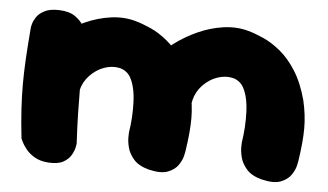

<svg xmlns="http://www.w3.org/2000/svg" viewBox="-42 -564 1072 627"><g transform="rotate(5 494.5 -250.5)"><path d="M464 -7Q431 -16 415 -34.5Q399 -53 394 -73Q389 -93 389.5 -107.5Q390 -122 390 -122Q398 -172 396 -222.5Q394 -273 377 -303Q364 -324 340.5 -329Q317 -334 291 -325Q265 -316 244 -294Q224 -273 217.5 -245.5Q211 -218 211 -192Q211 -166 209 -150Q208 -129 207.5 -119Q207 -109 207.5 -103Q208 -97 206 -86Q206 -86 205.5 -77.5Q205 -69 200 -57.5Q195 -46 181 -37Q167 -28 139 -26Q117 -25 99.5 -37.5Q82 -50 72 -62.5Q62 -75 62 -75Q53 -87 51 -99.5Q49 -112 49.5 -131.5Q50 -151 48 -183Q42 -223 41 -248Q40 -273 43.5 -291Q47 -309 56 -326.5Q65 -344 81 -368Q104 -396 138.5 -422Q173 -448 214 -466.5Q255 -485 298 -491Q341 -497 380 -486Q402 -480 430 -467.5Q458 -455 486.5 -431.5Q515 -408 539 -370Q563 -332 578 -276Q589 -229 589 -185Q589 -141 579 -76Q579 -76 576 -62Q573 -48 562 -31.5Q551 -15 528 -6Q505 3 464 -7ZM136 -1Q109 -3 91 -13.5Q73 -24 62 -38Q51 -52 46.5 -62Q42 -72 42 -72Q36 -126 33.5 -168Q31 -210 31 -248.5Q31 -287 33.5 -332Q36 -377 41 -437Q41 -437 43.5 -447Q46 -457 54 -469.5Q62 -482 80 -491.5Q98 -501 128 -500Q161 -499 180 -486Q199 -473 208.5 -456.5Q218 -440 221 -427.5Q224 -415 224 -415Q221 -367 219.5 -328Q218 -289 218 -251Q218 -213 219 -169.5Q220 -126 223 -70Q223 -70 221 -59Q219 -48 211 -33.5Q203 -19 185.5 -9Q168 1 136 -1ZM834 -7Q801 -16 785 -34.5Q769 -53 764 -73Q759 -93 759.5 -107.5Q760 -122 760 -122Q768 -172 766 -222.5Q764 -273 747 -303Q734 -324 710.5 -329Q687 -334 661 -325Q635 -316 614 -294Q594 -273 587.5 -245.5Q581 -218 581 -192Q581 -166 579 -150Q578 -129 578 -119Q578 -109 578 -103Q578 -97 576 -86Q576 -86 575.5 -77.5Q575 -69 570 -57.5Q565 -46 551 -37Q537 -28 509 -26Q487 -25 469.5 -37.5Q452 -50 442 -62.5Q432 -75 432 -75Q423 -87 421 -99.5Q419 -112 419.5 -131.5Q420 -151 418 -183Q412 -223 411 -248Q410 -273 413.5 -291Q417 -309 426 -326.5Q435 -344 451 -368Q474 -396 508.5 -422Q543 -448 584 -466.5Q625 -485 668 -491Q711 -497 750 -486Q772 -480 800 -467.5Q828 -455 856.5 -431.5Q885 -408 909 -370Q933 -332 948 -276Q959 -229 959 -185Q959 -141 949 -76Q949 -76 946 -62Q943 -48 932 -31.5Q921 -15 898 -6Q875 3 834 -7Z"/></g></svg>

Font: Sour Gummy Black
Style: Regular
Weight: 900
Version: Version 1.000